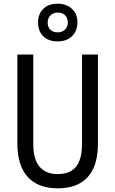

<svg xmlns="http://www.w3.org/2000/svg" viewBox="-20 -1009 625 1039"><path d="M510 -232Q510 -153 486 -99.5Q462 -46 413.5 -18Q365 10 292 10Q186 10 130 -51.5Q74 -113 74 -232V-714H160V-231Q160 -147 194 -107Q228 -67 293 -67Q338 -67 367 -85Q396 -103 410 -139.5Q424 -176 424 -232V-714H510ZM292 -785Q243 -785 214.5 -812.5Q186 -840 186 -887Q186 -934 214.5 -961.5Q243 -989 292 -989Q338 -989 368.5 -962Q399 -935 399 -889Q399 -841 369.5 -813Q340 -785 292 -785ZM293 -834Q316 -834 331.5 -848.5Q347 -863 347 -887Q347 -911 332.5 -926Q318 -941 293 -941Q269 -941 253.5 -926Q238 -911 238 -887Q238 -863 252 -848.5Q266 -834 293 -834Z"/></svg>

Font: Noto Sans Arabic Condensed
Style: Regular
Weight: 400
Width: 3
Designer: Monotype Design Team, Nadine Chahine, Nizar Qandah and Khaled Hosny
Foundry: Monotype Imaging Inc.
Version: Version 2.012